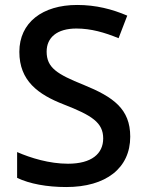

<svg xmlns="http://www.w3.org/2000/svg" viewBox="-20 -744 590 774"><path d="M505 -193C505 -305 437 -353 317 -402C210 -445 168 -471 168 -536C168 -592 209 -629 288 -629C347 -629 402 -613 458 -590L493 -681C432 -707 367 -724 291 -724C151 -724 58 -653 58 -535C58 -418 134 -363 237 -323C350 -279 396 -250 396 -186C396 -124 349 -84 254 -84C179 -84 104 -107 49 -131V-27C99 -3 169 10 247 10C407 10 505 -66 505 -193Z"/></svg>

Font: Noto Sans Balinese Medium
Style: Regular
Weight: 500
Designer: Aditya Bayu, David Williams
Foundry: David Williams
Version: Version 2.005